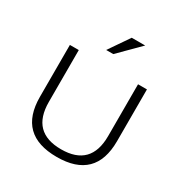

<svg xmlns="http://www.w3.org/2000/svg" viewBox="-163 -826 918 959"><g transform="rotate(30 295.5 -346.5)"><path d="M73.2 -213.9V-512.7H124.5V-213.9Q124.5 -39.1 295.4 -39.1Q466.3 -39.1 466.3 -213.9V-512.7H517.6V-213.9Q517.6 4.9 295.4 4.9Q73.2 4.9 73.2 -213.9ZM322.8 -698.2H400.4L283.7 -581.5H242.7Z"/></g></svg>

Font: Sansation Light
Style: Light
Weight: 300
Designer: Bernd Montag
Version: Version 1.301